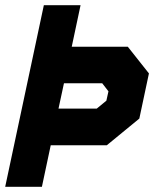

<svg xmlns="http://www.w3.org/2000/svg" viewBox="-42 -720 628 740"><path d="M-22 0 127 -700H268.5L234.5 -540H450.5L532 -437L495 -263L369.5 -160H153.5L119.5 0ZM62 -61.5H61.5L98 -233H340L432 -307L453.5 -408L401 -472H149L185 -641H185.5ZM98 -232.5 149 -472.5H401L454 -408L432.5 -307L340 -232.5ZM183.5 -301.5H331L368 -332L376 -368L352 -399H204.5Z"/></svg>

Font: Tourney Black
Style: Italic
Weight: 900
Italic angle: -12°
Version: Version 1.015